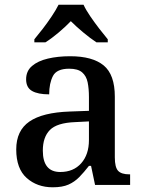

<svg xmlns="http://www.w3.org/2000/svg" viewBox="-20 -786 613 816"><path d="M204 10Q138 10 93.5 -29.5Q49 -69 49 -151Q49 -231 105 -269.5Q161 -308 276 -312L358 -315V-373Q358 -409 352.5 -436Q347 -463 329 -478.5Q311 -494 274 -494Q221 -494 205 -463Q189 -432 189 -385Q141 -385 116 -399.5Q91 -414 91 -449Q91 -484 116 -505.5Q141 -527 183.5 -537Q226 -547 278 -547Q373 -547 420.5 -508Q468 -469 468 -375V-117Q468 -75 482 -60Q496 -45 530 -45H533V0H384L367 -81H358Q337 -54 317 -33.5Q297 -13 271 -1.5Q245 10 204 10ZM236 -55Q292 -55 325 -92Q358 -129 358 -191V-270L299 -267Q222 -264 192 -233.5Q162 -203 162 -146Q162 -55 236 -55ZM126 -619Q142 -638 162 -664Q182 -690 200 -717Q218 -744 229 -766H335Q345 -744 363.5 -717Q382 -690 402 -664Q422 -638 438 -619V-606H390Q364 -623 334 -648Q304 -673 281 -696Q259 -673 229.5 -648Q200 -623 173 -606H126Z"/></svg>

Font: Noto Serif Hentaigana Medium
Style: Regular
Weight: 500
Designer: Kazuhiro Yamada
Foundry: nipponia
Version: Version 1.000; ttfautohint (v1.8.4.7-5d5b)